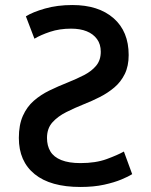

<svg xmlns="http://www.w3.org/2000/svg" viewBox="-20 -729 600 764"><path d="M300 15Q181 15 118 -36Q55 -87 55 -180Q55 -232 71 -268Q87 -304 114.5 -328Q142 -352 177 -369Q212 -386 250 -401Q285 -415 315 -430.5Q345 -446 363 -468Q381 -490 381 -523Q381 -553 366 -573.5Q351 -594 325 -604.5Q299 -615 263 -615Q217 -615 179.5 -602.5Q142 -590 117 -575L83 -664Q110 -681 159 -695Q208 -709 268 -709Q372 -709 432 -656.5Q492 -604 492 -510Q492 -466 476.5 -434.5Q461 -403 435 -381Q409 -359 377.5 -343Q346 -327 313 -314Q278 -300 244 -283Q210 -266 188.5 -242Q167 -218 167 -180Q167 -149 180.5 -126.5Q194 -104 224 -92Q254 -80 300 -80Q361 -80 404.5 -96Q448 -112 473 -126L506 -36Q492 -27 463.5 -15Q435 -3 394 6Q353 15 300 15Z"/></svg>

Font: Ubuntu Sans Mono Medium
Style: Regular
Weight: 500
Monospace: yes
Designer: Dalton Maag Ltd
Foundry: Dalton Maag Ltd
Version: Version 1.006